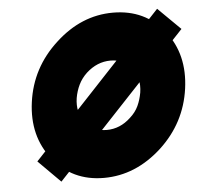

<svg xmlns="http://www.w3.org/2000/svg" viewBox="-43 -557 642 614"><g transform="rotate(-5 277.5 -250.0)"><path d="M320 -360Q363 -360 388 -328Q413 -296 406 -250Q402 -227 393 -207.5Q384 -188 366 -172Q332 -140 289 -140Q246 -140 220 -172Q195 -204 202 -250Q206 -273 215.5 -292.5Q225 -312 242 -328Q277 -360 320 -360ZM341 -512Q239 -512 156 -435Q73 -359 58 -250Q43 -141 104 -65Q165 12 267 12Q369 12 453 -65Q535 -141 550 -250Q565 -359 505 -435Q444 -512 341 -512ZM483 -512 59 -59 130 12 555 -441Z"/></g></svg>

Font: Unageo
Style: ExtraBold-Italic
Weight: 800
Designer: Richard Sepsi
Foundry: Richard Sepsi
Version: Version 2.000